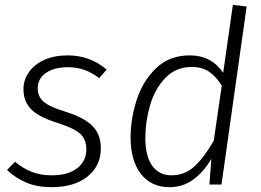

<svg xmlns="http://www.w3.org/2000/svg" viewBox="-20 -763 1079 794"><path d="M421 -475 390 -440Q360 -463 329 -474Q298 -485 260 -485Q204 -485 170 -461.5Q136 -438 136 -397Q136 -363 161.5 -341.5Q187 -320 251 -301Q328 -277 362.5 -242Q397 -207 397 -150Q397 -77 342 -33Q287 11 194 11Q133 11 88.5 -8Q44 -27 9 -60L42 -94Q76 -66 112 -52Q148 -38 194 -38Q262 -38 299.5 -67.5Q337 -97 337 -145Q337 -187 311.5 -210Q286 -233 217 -255Q140 -279 108.5 -311.5Q77 -344 77 -394Q77 -432 99 -464Q121 -496 162.5 -515Q204 -534 260 -534Q353 -534 421 -475Z M1000 -736 896 0H846L854 -106Q823 -53 780 -21Q737 11 681 11Q605 11 562.5 -44Q520 -99 520 -195Q520 -271 545 -349Q570 -427 625 -480.5Q680 -534 765 -534Q854 -534 903 -462L943 -743ZM581 -192Q581 -117 609.5 -77.5Q638 -38 689 -38Q743 -38 783 -74Q823 -110 864 -181L897 -409Q875 -445 846 -465.5Q817 -486 773 -486Q706 -486 662.5 -439.5Q619 -393 600 -325.5Q581 -258 581 -192Z"/></svg>

Font: Fira Sans Light
Style: Italic
Weight: 300
Italic angle: -8°
Designer: bBox Type GmbH & Carrois Corporate GbR & Edenspiekermann AG
Foundry: bBox Type GmbH & Carrois Corporate GbR & Edenspiekermann AG
Version: Version 4.301